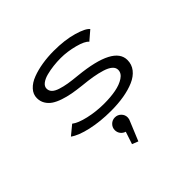

<svg xmlns="http://www.w3.org/2000/svg" viewBox="-180 -727 1209 1209"><g transform="rotate(-45 425.0 -122.0)"><path d="M426 11Q331 11 251.5 -6.8Q172 -24.5 132.5 -53.5L195.5 -105.5Q224.5 -82.5 290.5 -67.2Q356.5 -52 428.5 -52Q485.5 -52 531.8 -60.8Q578 -69.5 609.2 -90Q640.5 -110.5 640.5 -140.5Q640.5 -161 622.5 -176.5Q604.5 -192 570.5 -202.5Q536.5 -213 498.2 -219.5Q460 -226 408.5 -231Q363 -236 327.5 -242.5Q292 -249 258 -260.5Q224 -272 201.5 -287.2Q179 -302.5 165.5 -325.2Q152 -348 152 -376.5Q152 -410.5 176.8 -437.5Q201.5 -464.5 243 -480.2Q284.5 -496 334.2 -504Q384 -512 438 -512Q535.5 -512 607.8 -491Q680 -470 697.5 -446L637 -394Q619.5 -416 557.5 -432.5Q495.5 -449 436 -449Q403.5 -449 371 -445.2Q338.5 -441.5 307.5 -433.5Q276.5 -425.5 257 -410.5Q237.5 -395.5 237.5 -375.5Q237.5 -356 251.2 -342Q265 -328 293.5 -318.8Q322 -309.5 355.2 -304Q388.5 -298.5 436.5 -294Q725.5 -265 725.5 -143Q725.5 -103.5 701.8 -73.2Q678 -43 636.2 -25Q594.5 -7 541.5 2Q488.5 11 426 11ZM471 113Q471 128 464 141L411.5 268L371 252L398.5 169Q380 163.5 368.2 148.2Q356.5 133 356.5 113Q356.5 90 373.2 73.2Q390 56.5 413.5 56.5Q437.5 56.5 454.2 73.2Q471 90 471 113Z"/></g></svg>

Font: League Mono Wide Light
Style: Regular
Weight: 300
Width: 8
Designer: Tyler Finck
Foundry: The League of Moveable Type / Tyler Finck
Version: Version 2.210